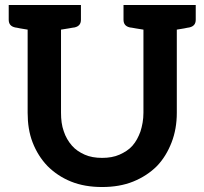

<svg xmlns="http://www.w3.org/2000/svg" viewBox="-20 -743 821 771"><path d="M690 -723H556H476V-664C476 -647 484 -637 501 -633C502 -633 505 -632 508 -632C511 -632 517 -630 525 -629C533 -628 544 -626 556 -624V-290C556 -262 551 -237 544 -215C536 -193 526 -174 512 -158C498 -142 480 -131 460 -122C440 -113 416 -109 390 -109C364 -109 340 -113 320 -122C300 -131 283 -142 269 -158C255 -174 243 -194 236 -216C228 -238 225 -263 225 -291V-624C237 -626 248 -628 256 -629C264 -630 270 -632 273 -632C276 -632 279 -633 280 -633C297 -637 305 -647 305 -664V-723H225H91H15V-664C15 -647 23 -637 40 -633C41 -633 43 -632 46 -632C49 -632 54 -630 61 -629C68 -628 79 -626 91 -624V-290C91 -247 97 -207 111 -171C125 -135 145 -103 171 -76C197 -50 228 -29 265 -14C302 1 344 8 390 8C436 8 478 1 515 -14C552 -29 584 -50 610 -76C636 -103 655 -135 669 -171C683 -207 690 -247 690 -290V-624C702 -626 713 -628 720 -629C727 -630 732 -632 735 -632C738 -632 740 -633 741 -633C758 -637 766 -647 766 -664V-723Z"/></svg>

Font: SVN-Aleo
Style: Bold
Weight: 700
Designer: Alessio Laiso
Version: Version 1.2.2